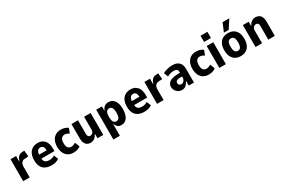

<svg xmlns="http://www.w3.org/2000/svg" viewBox="134 -2195 5633 3815"><g transform="rotate(-30 2950.5 -287.5)"><path d="M64 0V-503H192V-382H198Q213 -436 243.5 -470.5Q274 -505 325 -510L386 -514L399 -376L302 -368Q263 -364 238.5 -332.5Q214 -301 214 -244V0Z M717 11Q631 11 573.5 -19Q516 -49 488 -107.5Q460 -166 460 -251Q460 -329 485.5 -388Q511 -447 563 -480.5Q615 -514 691 -514Q755 -514 802.5 -485.5Q850 -457 875.5 -400.5Q901 -344 901 -260V-207H580V-298H787L775 -280Q775 -355 753 -383Q731 -411 690 -411Q662 -411 642.5 -396.5Q623 -382 611.5 -352Q600 -322 600 -271V-228Q600 -183 613 -155Q626 -127 653.5 -114Q681 -101 727 -101Q758 -101 790.5 -109.5Q823 -118 848 -136L887 -37Q845 -9 803 1Q761 11 717 11Z M1219 11Q1147 11 1096 -20.5Q1045 -52 1017 -110.5Q989 -169 989 -251Q989 -332 1017 -391Q1045 -450 1096.5 -482Q1148 -514 1219 -514Q1269 -514 1311.5 -500Q1354 -486 1380 -463L1339 -354Q1316 -371 1290.5 -381Q1265 -391 1237 -391Q1190 -391 1163 -358Q1136 -325 1136 -250Q1136 -176 1163.5 -144.5Q1191 -113 1238 -113Q1265 -113 1290.5 -123Q1316 -133 1337 -148L1379 -39Q1353 -16 1311.5 -2.5Q1270 11 1219 11Z M1607 11Q1565 11 1532 -9Q1499 -29 1480.5 -70.5Q1462 -112 1462 -175V-503H1612V-195Q1612 -167 1619 -148.5Q1626 -130 1640 -122Q1654 -114 1672 -114Q1693 -114 1711.5 -125.5Q1730 -137 1741 -157Q1752 -177 1752 -201V-503H1902V0H1769V-94H1758Q1739 -47 1700 -18Q1661 11 1607 11Z M2030 180V-504H2162V-408H2167Q2189 -463 2223.5 -488.5Q2258 -514 2312 -514Q2373 -514 2414.5 -481Q2456 -448 2477 -389Q2498 -330 2498 -252Q2498 -176 2478 -117Q2458 -58 2417.5 -23.5Q2377 11 2314 11Q2261 11 2231.5 -15Q2202 -41 2184 -86H2180V180ZM2265 -104Q2311 -104 2331 -144Q2351 -184 2351 -253Q2351 -323 2331.5 -361Q2312 -399 2265 -399Q2217 -399 2197.5 -360.5Q2178 -322 2178 -253Q2178 -184 2198 -144Q2218 -104 2265 -104Z M2845 11Q2759 11 2701.5 -19Q2644 -49 2616 -107.5Q2588 -166 2588 -251Q2588 -329 2613.5 -388Q2639 -447 2691 -480.5Q2743 -514 2819 -514Q2883 -514 2930.5 -485.5Q2978 -457 3003.5 -400.5Q3029 -344 3029 -260V-207H2708V-298H2915L2903 -280Q2903 -355 2881 -383Q2859 -411 2818 -411Q2790 -411 2770.5 -396.5Q2751 -382 2739.5 -352Q2728 -322 2728 -271V-228Q2728 -183 2741 -155Q2754 -127 2781.5 -114Q2809 -101 2855 -101Q2886 -101 2918.5 -109.5Q2951 -118 2976 -136L3015 -37Q2973 -9 2931 1Q2889 11 2845 11Z M3136 0V-503H3264V-382H3270Q3285 -436 3315.5 -470.5Q3346 -505 3397 -510L3458 -514L3471 -376L3374 -368Q3335 -364 3310.5 -332.5Q3286 -301 3286 -244V0Z M3703 11Q3662 11 3625 -11Q3588 -33 3565.5 -70Q3543 -107 3543 -153Q3543 -202 3572 -236.5Q3601 -271 3655.5 -289Q3710 -307 3789 -307H3855V-223H3815Q3782 -223 3758.5 -219.5Q3735 -216 3719.5 -209Q3704 -202 3696 -188.5Q3688 -175 3688 -155Q3688 -127 3707.5 -111.5Q3727 -96 3755 -96Q3775 -96 3794.5 -109.5Q3814 -123 3826 -146Q3838 -169 3838 -200V-332Q3838 -372 3813.5 -387.5Q3789 -403 3744 -403Q3712 -403 3675.5 -394Q3639 -385 3598 -361L3560 -460Q3597 -480 3631.5 -491Q3666 -502 3703 -508Q3740 -514 3782 -514Q3842 -514 3887.5 -492.5Q3933 -471 3958 -426.5Q3983 -382 3983 -312V0H3863V-100H3855Q3838 -67 3818 -41.5Q3798 -16 3771 -2.5Q3744 11 3703 11Z M4321 11Q4249 11 4198 -20.5Q4147 -52 4119 -110.5Q4091 -169 4091 -251Q4091 -332 4119 -391Q4147 -450 4198.5 -482Q4250 -514 4321 -514Q4371 -514 4413.5 -500Q4456 -486 4482 -463L4441 -354Q4418 -371 4392.5 -381Q4367 -391 4339 -391Q4292 -391 4265 -358Q4238 -325 4238 -250Q4238 -176 4265.5 -144.5Q4293 -113 4340 -113Q4367 -113 4392.5 -123Q4418 -133 4439 -148L4481 -39Q4455 -16 4413.5 -2.5Q4372 11 4321 11Z M4560 -598V-740H4718V-598ZM4565 0V-503H4715V0Z M5055 11Q4982 11 4930 -20.5Q4878 -52 4851 -111Q4824 -170 4824 -252Q4824 -335 4851 -393.5Q4878 -452 4930 -483Q4982 -514 5055 -514Q5129 -514 5180.5 -483Q5232 -452 5259 -393.5Q5286 -335 5286 -252Q5286 -170 5259 -111Q5232 -52 5180.5 -20.5Q5129 11 5055 11ZM5055 -109Q5100 -109 5121 -144.5Q5142 -180 5142 -253Q5142 -327 5121 -360.5Q5100 -394 5055 -394Q5011 -394 4989.5 -360.5Q4968 -327 4968 -253Q4968 -180 4989.5 -144.5Q5011 -109 5055 -109ZM4993 -561 5075 -755H5229L5103 -561Z M5395 0V-503H5529V-409H5536Q5555 -456 5594.5 -485Q5634 -514 5686 -514Q5732 -514 5766.5 -493.5Q5801 -473 5819.5 -430.5Q5838 -388 5838 -323V0H5688V-312Q5688 -339 5681 -356Q5674 -373 5660 -381Q5646 -389 5626 -389Q5605 -389 5586.5 -377.5Q5568 -366 5556.5 -345.5Q5545 -325 5545 -297V0Z"/></g></svg>

Font: Nunito Sans 7pt Condensed ExtraBold
Style: Regular
Weight: 800
Width: 3
Designer: Vernon Adams
Foundry: Vernon Adams
Version: Version 3.101;gftools[0.9.27]